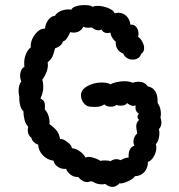

<svg xmlns="http://www.w3.org/2000/svg" viewBox="-20 -734 703 754"><path d="M612 -287Q612 -281 610 -273Q614 -261 614 -254Q614 -237 604 -227Q606 -219 606 -211Q606 -199 602.5 -187Q599 -175 592 -168Q594 -160 594 -155Q594 -138 584.5 -120.5Q575 -103 561 -98Q561 -75 547.5 -59Q534 -43 510 -42Q504 -32 482.5 -22Q461 -12 449 -14Q436 0 422 0Q407 0 393 -12Q390 -10 380 -10Q362 -10 347 -19Q342 -23 332 -21Q329 -19 322 -19Q304 -19 287 -39Q269 -38 255.5 -49.5Q242 -61 240 -71Q223 -69 208.5 -78Q194 -87 190 -103Q166 -106 148.5 -124Q131 -142 130 -166Q120 -169 112 -177Q104 -185 104 -192Q89 -204 89 -222Q89 -231 91 -236Q81 -246 76.5 -263Q72 -280 72 -297Q63 -305 59 -321Q55 -337 56 -354Q53 -365 53 -377Q53 -401 64 -415Q59 -423 59 -437Q59 -449 64 -459Q69 -469 76 -471Q75 -476 75 -487Q75 -506 82.5 -523Q90 -540 101 -548Q99 -562 106 -579Q113 -596 126.5 -609Q140 -622 157 -622Q158 -640 169.5 -655.5Q181 -671 196 -672Q202 -683 217 -690Q232 -697 248 -697Q256 -697 260 -696Q264 -705 279 -709.5Q294 -714 312 -714Q337 -714 343 -707Q350 -711 363 -711Q383 -711 404.5 -702.5Q426 -694 430 -682Q440 -684 444 -684Q463 -684 476.5 -671Q490 -658 492 -637Q507 -639 515.5 -627.5Q524 -616 524 -601Q524 -593 522 -590Q532 -583 539 -570Q546 -557 546 -545Q546 -530 534 -522Q531 -511 522 -505.5Q513 -500 501 -500Q488 -500 478 -506.5Q468 -513 464 -524Q450 -528 441.5 -541Q433 -554 435 -569Q427 -576 420.5 -586.5Q414 -597 414 -606Q406 -604 403 -604Q394 -604 387.5 -608Q381 -612 379 -618Q373 -615 367 -615Q354 -615 341 -626L324 -625Q316 -625 307 -629Q302 -618 292 -612Q282 -606 270 -606Q261 -606 256 -608Q249 -592 242.5 -583Q236 -574 227 -571Q222 -553 196 -544Q191 -523 186 -512Q181 -501 167 -489Q168 -486 168 -478Q168 -464 161.5 -448Q155 -432 146 -421Q150 -409 150 -393Q150 -371 139 -347Q151 -341 154 -333.5Q157 -326 156.5 -317Q156 -308 156 -304Q167 -293 171.5 -275.5Q176 -258 174 -247Q195 -231 203.5 -220Q212 -209 216 -188Q227 -190 245 -176Q263 -162 262 -152Q277 -151 292.5 -140.5Q308 -130 316 -115Q321 -118 328 -118Q338 -118 352 -113Q366 -108 375 -102Q379 -104 390 -104Q407 -104 414 -101Q425 -109 438 -109Q444 -109 454 -105Q473 -116 485 -115Q483 -154 508 -162Q504 -169 504 -178Q504 -197 519 -210Q515 -230 515 -238Q515 -253 526 -263Q520 -269 520 -275Q520 -283 526 -287Q512 -295 512 -311Q512 -317 513 -320Q505 -318 503 -318Q494 -318 479 -329Q473 -319 453 -319Q443 -319 437 -322Q430 -315 416 -315Q398 -315 390 -324Q376 -314 352 -314L334 -315Q319 -316 308.5 -329.5Q298 -343 298 -360Q298 -382 323.5 -396Q349 -410 380 -410Q403 -410 414 -403Q422 -408 437.5 -411.5Q453 -415 469 -415Q487 -415 501 -409Q512 -413 524 -413Q548 -413 560 -395Q601 -387 599 -330Q612 -311 612 -287Z"/></svg>

Font: Pangolin
Style: Regular
Weight: 400
Designer: Kevin Burke
Foundry: Google, Inc.
Version: Version 1.101